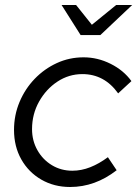

<svg xmlns="http://www.w3.org/2000/svg" viewBox="-20 -738 548 767"><path d="M260 9Q196 9 145 -20.5Q94 -50 65 -101.5Q36 -153 36 -219Q36 -278 58 -330.5Q80 -383 118.5 -423Q157 -463 207 -486Q257 -509 314 -509Q370 -509 422 -483Q474 -457 505 -414L452 -365Q397 -442 309 -442Q255 -442 209.5 -412Q164 -382 136 -332Q108 -282 108 -222Q108 -176 129.5 -138Q151 -100 187.5 -78Q224 -56 269 -56Q305 -56 340.5 -70Q376 -84 411 -110L446 -58Q360 9 260 9ZM302 -598 226 -718H284L347 -639L444 -718H508L381 -598Z"/></svg>

Font: Red Hat Display VF
Style: Italic
Weight: 300
Italic angle: -12°
Designer: Pentagram, MCKL
Foundry: Pentagram, MCKL
Version: Version 1.010